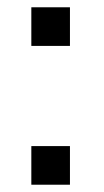

<svg xmlns="http://www.w3.org/2000/svg" viewBox="-20 -507 286 527"><path d="M172 -106V0H66V-106ZM172 -487V-381H66V-487Z"/></svg>

Font: Bebas Neue Bold
Style: Regular
Weight: 700
Designer: Ryoichi Tsunekawa & LGV (GE)
Foundry: Free Software Foundation, Inc.
Version: Version 1.003 August 13, 2016